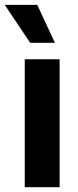

<svg xmlns="http://www.w3.org/2000/svg" viewBox="-46 -776 323 796"><path d="M56.6 -530.3H201.2V0H56.6ZM-26.4 -755.9H108.4L181.6 -598.6H79.1Z"/></svg>

Font: WEMIX Pretendard
Style: Bold
Weight: 700
Designer: Base glyphs from Inter by Rasmus Andersson; Hangeul glyphs from Noto Sans CJK(Source Han Sans) by Jang Soo-young and Kan
Foundry: Kil Hyung-jin
Version: Version 1.000